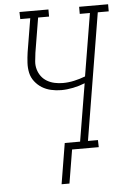

<svg xmlns="http://www.w3.org/2000/svg" viewBox="-60 -779 663 997"><g transform="rotate(-5 271.0 -280.0)"><path d="M220 175 255 -37H335L385 -337Q355 -325 323 -318.5Q291 -312 261 -312Q234 -312 208 -318Q182 -324 161 -337Q140 -350 124 -370.5Q108 -391 102.5 -416Q97 -441 98.5 -468.5Q100 -496 104 -523L133 -698H81L80 -735H231V-698H174L144 -517Q141 -495 139 -473Q137 -451 143 -430.5Q149 -410 161 -394Q173 -378 191 -367.5Q209 -357 230 -352.5Q251 -348 273 -348Q302 -348 331.5 -354.5Q361 -361 390 -372L444 -698H391V-735H542V-698H485L376 -37H428L429 0H290L261 175Z"/></g></svg>

Font: Iosevka Curly Slab Extralight
Style: Italic
Weight: 200
Italic angle: -9°
Monospace: yes
Designer: Belleve Invis
Foundry: Belleve Invis
Version: Version 22.1.2; ttfautohint (v1.8.4)